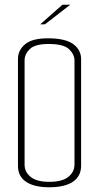

<svg xmlns="http://www.w3.org/2000/svg" viewBox="-20 -790 418 812"><path d="M188 2Q125 2 90.5 -21Q56 -44 56 -88V-541Q56 -578 87 -603.5Q118 -629 188 -628Q259 -627 291 -602.5Q323 -578 323 -540V-89Q323 -45 288.5 -21.5Q254 2 188 2ZM188 -21Q243 -21 269 -42Q295 -63 295 -94V-534Q295 -560 272 -582Q249 -604 186 -604Q128 -604 106 -582.5Q84 -561 84 -535V-93Q84 -63 109.5 -42Q135 -21 188 -21ZM150 -687 244 -770H277L170 -687Z"/></svg>

Font: Smooch Sans ExtraLight
Style: Regular
Weight: 200
Designer: Robert E. Leuschke
Foundry: Robert E. Leuschke
Version: Version 1.010; ttfautohint (v1.8.3)